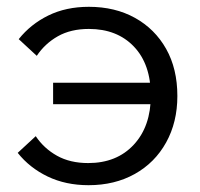

<svg xmlns="http://www.w3.org/2000/svg" viewBox="-20 -528 588 564"><path d="M240 16Q173 16 120 -9.5Q67 -35 32 -79L85 -128Q109 -92 147.5 -70.5Q186 -49 239 -49Q323 -49 373 -103Q423 -157 423 -247Q423 -339 373.5 -391Q324 -443 241 -443Q188 -443 150 -421.5Q112 -400 88 -364L35 -413Q70 -457 122 -482.5Q174 -508 241 -508Q318 -508 376.5 -475.5Q435 -443 468 -384.5Q501 -326 501 -246Q501 -169 468 -109.5Q435 -50 376 -17Q317 16 240 16ZM136 -222V-285H454V-222Z"/></svg>

Font: Wix Madefor Display
Style: Regular
Weight: 400
Designer: Dalton Maag Ltd
Foundry: Dalton Maag Ltd
Version: Version 3.100